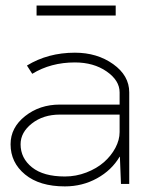

<svg xmlns="http://www.w3.org/2000/svg" viewBox="-20 -663 531 692"><path d="M213.9 8.8Q122.6 8.8 70.3 -34.2Q18.1 -77.1 18.1 -143.1Q18.1 -203.1 70.6 -244.6Q123 -286.1 195.8 -286.1H411.1V-330.1Q411.1 -373 364.3 -405.5Q317.4 -438 250 -438Q163.1 -438 96.2 -397L77.1 -426.8Q152.8 -473.1 250 -473.1Q330.1 -473.1 387.9 -431.9Q445.8 -390.6 445.8 -330.1V0H416L412.1 -98.1H411.1Q382.3 -49.3 329.6 -20.3Q276.9 8.8 213.9 8.8ZM411.1 -250H195.8Q135.7 -250 95 -218Q54.2 -186 54.2 -143.1Q54.2 -92.8 95.5 -59.8Q136.7 -26.9 213.9 -26.9Q253.9 -26.9 291.3 -41.3Q328.6 -55.7 354.5 -78.4Q380.4 -101.1 395.8 -129.9Q411.1 -158.7 411.1 -187ZM397 -606.9H111.8V-643.1H397Z"/></svg>

Font: RawengulkSans
Style: Regular
Weight: 500
Designer: gluk (gluksza@wp.pl)
Foundry: gluk (gluksza@wp.pl)
Version: Version 0.94